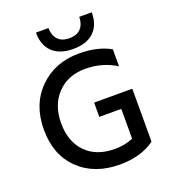

<svg xmlns="http://www.w3.org/2000/svg" viewBox="-158 -1002 997 1125"><g transform="rotate(-20 340.5 -439.5)"><path d="M545 -887Q545 -808 500 -765Q455 -722 371 -722Q287 -722 242 -765Q197 -808 197 -887H275Q275 -843 299 -816Q323 -789 371 -789Q419 -789 443 -816Q467 -843 467 -887ZM397 8Q239 8 142.5 -85Q46 -178 46 -335.5Q46 -493 143.5 -589.5Q241 -686 391 -686Q508 -686 587 -641V-535Q501 -589 394 -589Q287 -589 220.5 -520Q154 -451 154 -336.5Q154 -222 219.5 -155Q285 -88 400 -88Q460 -88 514 -110V-296H377V-385H615V-62H614L615 -55Q528 8 397 8Z"/></g></svg>

Font: Hind Guntur Medium
Style: Regular
Weight: 500
Designer: Manushi Parikh, Hitesh Malaviya
Foundry: Indian Type Foundry
Version: Version 1.000;PS 1.0;hotconv 1.0.86;makeotf.lib2.5.63406; tt